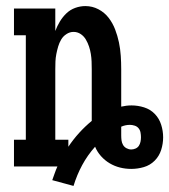

<svg xmlns="http://www.w3.org/2000/svg" viewBox="-20 -548 557 632"><path d="M222 64 152 45Q156 34 160 22.5Q164 11 169 0H26V-88H65V-432H26V-520H162V-446Q168 -462 177 -477Q186 -492 198.5 -504Q211 -516 227.5 -522Q244 -528 261 -528Q284 -528 304 -517.5Q324 -507 337.5 -489.5Q351 -472 359 -451Q367 -430 371.5 -408.5Q376 -387 377.5 -364.5Q379 -342 379 -320V-197Q388 -199 396 -200Q404 -201 413 -201Q434 -201 454.5 -194.5Q475 -188 489.5 -173Q504 -158 510.5 -137.5Q517 -117 517 -96Q517 -75 510.5 -54.5Q504 -34 489 -19Q474 -4 453.5 2Q433 8 412 8Q393 8 375 3.5Q357 -1 341 -10.5Q325 -20 312.5 -34Q300 -48 293 -65Q268 -37 250.5 -4.5Q233 28 222 64ZM205 -65Q221 -89 240.5 -110.5Q260 -132 282 -150V-320Q282 -333 281.5 -345.5Q281 -358 279 -370.5Q277 -383 273 -395Q269 -407 262.5 -418Q256 -429 245.5 -436Q235 -443 222 -443Q210 -443 199 -436Q188 -429 181.5 -418Q175 -407 171.5 -395Q168 -383 165.5 -370.5Q163 -358 162.5 -345.5Q162 -333 162 -320V-88H205ZM412 -56Q419 -56 426 -59Q433 -62 437 -68Q441 -74 442.5 -81.5Q444 -89 444 -96Q444 -104 442.5 -112Q441 -120 436 -126Q431 -132 423 -134.5Q415 -137 408 -137Q400 -137 393 -135.5Q386 -134 379 -131V-102Q379 -94 380 -86Q381 -78 385 -71Q389 -64 396.5 -60Q404 -56 412 -56Z"/></svg>

Font: Iosevka Curly Slab Semibold
Style: Regular
Weight: 600
Monospace: yes
Designer: Belleve Invis
Foundry: Belleve Invis
Version: Version 22.1.2; ttfautohint (v1.8.4)